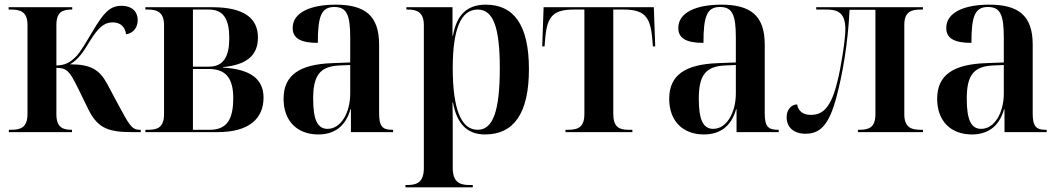

<svg xmlns="http://www.w3.org/2000/svg" viewBox="-20 -567 4545 824"><path d="M18 0H289V-10H287C250 -10 222 -20 222 -77V-276C267 -275 278 -263 314 -190L360 -96C401 -14 449 0 549 0H584V-10H580C544 -10 534 -33 487 -119L440 -207C407 -268 369 -291 281 -291C318 -314 336 -342 366 -391C401 -448 427 -471 463 -471C499 -471 517 -450 521 -420C547 -423 571 -444 571 -481C571 -514 550 -542 501 -542C452 -542 425 -513 376 -430C346 -380 326 -345 307 -325C280 -298 259 -287 222 -286V-460C222 -517 250 -526 288 -526H290V-536H17V-526H27C69 -526 98 -516 98 -459V-78C98 -20 69 -10 28 -10H18Z M604 0H914C1049 0 1111 -58 1111 -148C1111 -228 1055 -270 937 -277V-279C1039 -289 1087 -329 1087 -406C1087 -490 1026 -536 891 -536H604V-526H616C652 -526 684 -516 684 -460V-77C684 -18 653 -10 616 -10H604ZM877 -281H808V-526H877C939 -526 964 -485 964 -403C964 -324 939 -281 877 -281ZM880 -10H808V-271H876C947 -271 981 -234 981 -146C981 -52 952 -10 880 -10Z M1346 10C1410 10 1462 -20 1484 -98H1486V0H1667V-10H1663C1621 -10 1607 -25 1607 -81V-376C1607 -502 1544 -547 1420 -547C1318 -547 1236 -516 1236 -447C1236 -401 1273 -383 1344 -383C1344 -498 1359 -537 1415 -537C1468 -537 1483 -503 1483 -406V-299L1406 -296C1266 -291 1197 -245 1197 -143C1197 -47 1256 10 1346 10ZM1386 -14C1344 -14 1324 -50 1324 -143C1324 -241 1351 -282 1436 -286L1483 -288V-165C1483 -85 1444 -14 1386 -14Z M1720 237H2009V227H1994C1951 227 1923 213 1923 153V2C1923 -41 1923 -86 1922 -127H1924C1941 -34 1986 10 2062 10C2184 10 2250 -79 2250 -270C2250 -460 2185 -547 2065 -547C1986 -547 1940 -505 1924 -414H1922V-536H1724V-526H1731C1769 -526 1799 -515 1799 -459V154C1799 213 1772 227 1729 227H1720ZM2030 -10C1958 -10 1923 -101 1923 -275C1923 -440 1957 -526 2030 -526C2096 -526 2125 -452 2125 -275C2125 -91 2096 -10 2030 -10Z M2407 0H2694V-10H2678C2637 -10 2612 -22 2612 -78V-526H2655C2742 -526 2771 -499 2779 -403L2782 -368H2792L2786 -536H2313L2307 -368H2317L2320 -403C2328 -499 2356 -526 2444 -526H2488V-78C2488 -22 2462 -10 2418 -10H2407Z M3001 10C3065 10 3117 -20 3139 -98H3141V0H3322V-10H3318C3276 -10 3262 -25 3262 -81V-376C3262 -502 3199 -547 3075 -547C2973 -547 2891 -516 2891 -447C2891 -401 2928 -383 2999 -383C2999 -498 3014 -537 3070 -537C3123 -537 3138 -503 3138 -406V-299L3061 -296C2921 -291 2852 -245 2852 -143C2852 -47 2911 10 3001 10ZM3041 -14C2999 -14 2979 -50 2979 -143C2979 -241 3006 -282 3091 -286L3138 -288V-165C3138 -85 3099 -14 3041 -14Z M3437 7C3501 7 3539 -32 3571 -155C3595 -246 3619 -377 3626 -525H3737V-77C3737 -20 3709 -10 3669 -10H3662V0H3941V-10H3931C3891 -10 3861 -20 3861 -77V-460C3861 -517 3891 -526 3932 -526H3941V-536H3483V-526H3525C3569 -526 3608 -518 3608 -442C3608 -393 3588 -273 3574 -218C3547 -106 3512 -74 3460 -74C3426 -74 3406 -90 3401 -119C3376 -118 3356 -97 3356 -64C3356 -21 3386 7 3437 7Z M4151 10C4215 10 4267 -20 4289 -98H4291V0H4472V-10H4468C4426 -10 4412 -25 4412 -81V-376C4412 -502 4349 -547 4225 -547C4123 -547 4041 -516 4041 -447C4041 -401 4078 -383 4149 -383C4149 -498 4164 -537 4220 -537C4273 -537 4288 -503 4288 -406V-299L4211 -296C4071 -291 4002 -245 4002 -143C4002 -47 4061 10 4151 10ZM4191 -14C4149 -14 4129 -50 4129 -143C4129 -241 4156 -282 4241 -286L4288 -288V-165C4288 -85 4249 -14 4191 -14Z"/></svg>

Font: Noto Serif Display SemiCondensed SemiBold
Style: Regular
Weight: 600
Width: 4
Designer: Monotype Design Team
Foundry: Monotype Imaging Inc.
Version: Version 2.009